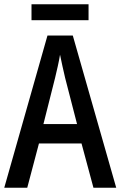

<svg xmlns="http://www.w3.org/2000/svg" viewBox="-20 -882 566 902"><path d="M396 -862H128V-787H396ZM419 0H526L322 -715H203L0 0H108L163 -208H363ZM286 -516 342 -299H184L239 -517C246 -547 257 -592 262 -625C268 -594 278 -551 286 -516Z"/></svg>

Font: Noto Sans Gujarati UI Condensed Medium
Style: Regular
Weight: 500
Width: 3
Designer: Jelle Bosma - Monotype Design Team, Universal Thirst
Foundry: Monotype Imaging Inc.
Version: Version 2.106